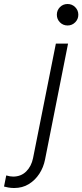

<svg xmlns="http://www.w3.org/2000/svg" viewBox="-137 -735 415 969"><path d="M-65.9 213.9Q-81.1 213.9 -95.7 211.2Q-110.4 208.5 -116.7 206.5L-105.5 150.4Q-96.2 153.3 -86.7 154.8Q-77.1 156.2 -70.8 156.2Q-30.8 156.2 -4.6 130.1Q21.5 104 29.8 63L145 -515.1H206.5L90.3 70.3Q82.5 109.9 61.3 142.3Q40 174.8 8.1 194.3Q-23.9 213.9 -65.9 213.9ZM204.1 -606.4Q181.2 -606.4 165.5 -622.3Q149.9 -638.2 149.9 -660.6Q149.9 -683.1 165.5 -699Q181.2 -714.8 204.1 -714.8Q226.6 -714.8 242.4 -699Q258.3 -683.1 258.3 -660.6Q258.3 -638.2 242.4 -622.3Q226.6 -606.4 204.1 -606.4Z"/></svg>

Font: Reddit Sans Light
Style: Italic
Weight: 300
Italic angle: -11.25°
Designer: Stephen Hutchings
Version: Version 1.013